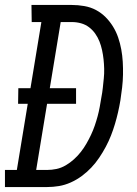

<svg xmlns="http://www.w3.org/2000/svg" viewBox="-57 -755 552 775"><path d="M-37 0V-69H11L55 -336H16L17 -399H66L110 -666H71L70 -735H232Q258 -735 283.5 -730.5Q309 -726 330.5 -714.5Q352 -703 369 -686Q386 -669 399 -648Q412 -627 420 -603.5Q428 -580 432.5 -555.5Q437 -531 438.5 -505.5Q440 -480 439.5 -454Q439 -428 436 -402Q433 -376 429 -350Q425 -326 419.5 -302Q414 -278 407 -254.5Q400 -231 391 -208Q382 -185 370 -162.5Q358 -140 343.5 -118.5Q329 -97 311.5 -78.5Q294 -60 273 -44.5Q252 -29 228.5 -18.5Q205 -8 181 -4Q157 0 133 0ZM89 -69H133Q152 -69 171 -73Q190 -77 208 -87.5Q226 -98 241.5 -112Q257 -126 269.5 -142Q282 -158 292 -175.5Q302 -193 310.5 -211Q319 -229 325.5 -248Q332 -267 337 -285.5Q342 -304 345.5 -323Q349 -342 352 -361Q356 -381 358 -400.5Q360 -420 362 -439Q364 -458 363.5 -477.5Q363 -497 361 -515.5Q359 -534 355 -552.5Q351 -571 344.5 -587.5Q338 -604 327.5 -619Q317 -634 302.5 -645Q288 -656 270 -661Q252 -666 233 -666H188L144 -399H250V-336H133Z"/></svg>

Font: Iosevka QP
Style: Italic
Weight: 400
Italic angle: -9°
Designer: Belleve Invis
Foundry: Belleve Invis
Version: Version 20.0.0; ttfautohint (v1.8.4)